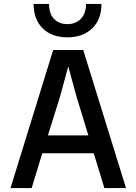

<svg xmlns="http://www.w3.org/2000/svg" viewBox="-20 -951 690 971"><path d="M149.9 -931.2H228Q228 -882.3 252.9 -855.7Q277.8 -829.1 320.8 -829.1Q363.3 -829.1 389.2 -856Q415 -882.8 415 -931.2H493.2Q493.2 -853 446.3 -807.6Q399.4 -762.2 320.8 -762.2Q242.2 -762.2 196 -807.6Q149.9 -853 149.9 -931.2ZM249 -698.2H400.9L617.2 0H507.8L454.1 -175.8H193.8L140.1 0H33.2ZM283.2 -460.9 222.2 -266.1H426.8L367.2 -461.9L325.2 -615.2Z"/></svg>

Font: Azeret Mono
Style: Regular
Weight: 400
Designer: Martin Vácha
Foundry: Displaay
Version: Version 1.002